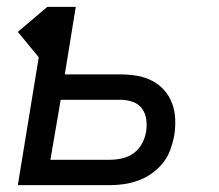

<svg xmlns="http://www.w3.org/2000/svg" viewBox="-20 -540 640 560"><path d="M32 0 93 -373 32 -447 118 -520H201L169 -323H331Q356 -323 379.5 -319Q403 -315 423.5 -304.5Q444 -294 459 -277Q474 -260 482 -238.5Q490 -217 491 -192.5Q492 -168 488 -144Q484 -123 476.5 -102.5Q469 -82 455 -64.5Q441 -47 422.5 -34Q404 -21 383.5 -13.5Q363 -6 342 -3Q321 0 301 0ZM127 -74H301Q318 -74 336 -78Q354 -82 369.5 -93Q385 -104 394 -121Q403 -138 406 -155Q409 -174 406.5 -192Q404 -210 394 -223.5Q384 -237 367 -243Q350 -249 331 -249H157Z"/></svg>

Font: Iosevka SS04 Extended Oblique
Style: Regular
Weight: 400
Width: 7
Italic angle: -9°
Monospace: yes
Designer: Belleve Invis
Foundry: Belleve Invis
Version: Version 19.0.0; ttfautohint (v1.8.4)